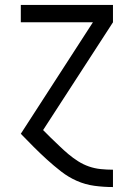

<svg xmlns="http://www.w3.org/2000/svg" viewBox="-20 -540 540 775"><path d="M435 215Q398 215 361 210Q324 205 290 190Q256 175 226.5 152Q197 129 169.5 104Q142 79 116 53Q90 27 64 0L355 -450H64V-520H436V-450L154 -15Q162 -7 169 0Q176 7 183 14L185 16Q203 33 220.5 50Q238 67 256.5 82.5Q275 98 295.5 111Q316 124 339 132Q362 140 386.5 142.5Q411 145 435 145H436V215Z"/></svg>

Font: Iosevka Custom
Style: Regular
Weight: 400
Monospace: yes
Designer: Belleve Invis
Foundry: Belleve Invis
Version: Version 32.5.0; ttfautohint (v1.8.4)